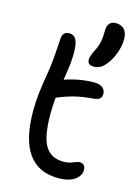

<svg xmlns="http://www.w3.org/2000/svg" viewBox="-124 -915 704 969"><g transform="rotate(15 227.5 -430.5)"><path d="M308.1 -605Q272.9 -605 272.9 -632.8Q272.9 -651.9 292 -688Q305.2 -714.4 309.6 -737.5Q314 -760.7 314 -792Q314 -846.2 357.9 -846.2Q386.7 -846.2 402.8 -829.1Q418.9 -812 418.9 -777.8Q418.9 -744.6 405.3 -705.6Q391.6 -666.5 367.2 -637.2Q340.3 -605 308.1 -605ZM278.8 -15.1Q68.8 -15.1 68.8 -312Q68.8 -359.4 74.2 -404.5Q79.6 -449.7 87.4 -495.4Q95.2 -541 98.1 -568.8Q102.1 -606 104.7 -649.4Q107.4 -692.9 107.9 -700.2Q111.3 -735.8 145 -735.8Q176.8 -735.8 186.5 -699.2Q196.3 -662.6 189 -585Q186 -562 176.8 -502Q254.9 -528.8 330.1 -528.8Q358.4 -528.8 373.8 -516.8Q389.2 -504.9 389.2 -482.9Q389.2 -452.1 349.1 -449.2Q289.6 -444.3 248 -433.6Q206.5 -422.9 161.1 -403.8Q157.2 -354 157.2 -316.9Q157.2 -199.7 187.5 -150.9Q217.8 -102.1 282.2 -102.1Q309.6 -102.1 331.5 -111.6Q353.5 -121.1 363.8 -121.1Q377.9 -121.1 386 -112.3Q394 -103.5 394 -87.9Q394 -57.6 363.8 -36.4Q333.5 -15.1 278.8 -15.1Z"/></g></svg>

Font: Shantell Sans Bouncy
Style: Regular
Weight: 400
Designer: Stephen Nixon, Anya Danilova, Shantell Martin
Foundry: Arrow Type
Version: Version 1.006;[9816181b4]